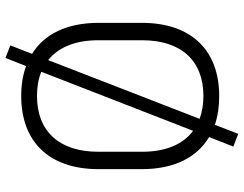

<svg xmlns="http://www.w3.org/2000/svg" viewBox="-115 -697 896 706"><g transform="rotate(-90 333.0 -344.0)"><path d="M333 14C497 14 602 -84 602 -271V-429C602 -547 560 -630 488 -674L519 -754L473 -772L443 -696C411 -708 374 -714 333 -714C169 -714 64 -616 64 -429V-271C64 -151 107 -68 182 -23L147 66L194 84L227 -2C259 9 294 14 333 14ZM128 -269V-431C128 -574 203 -656 333 -656C366 -656 396 -651 422 -640L205 -82C155 -119 128 -183 128 -269ZM249 -58 465 -615C512 -577 538 -515 538 -431V-269C538 -126 463 -44 333 -44C302 -44 274 -49 249 -58Z"/></g></svg>

Font: Meta Space Light
Style: Regular
Weight: 300
Designer: Meta Pool / Florian Karsten
Foundry: Meta Pool / Florian Karsten
Version: Version 2.000;Glyphs 3.1.1 (3137)